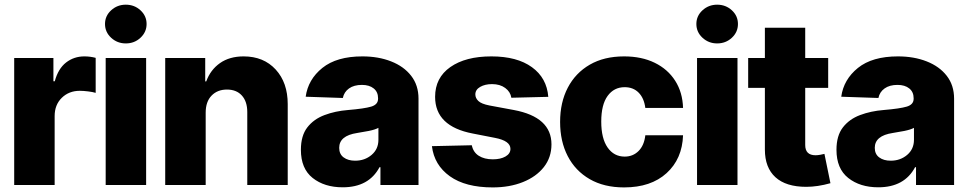

<svg xmlns="http://www.w3.org/2000/svg" viewBox="-20 -795 4161 825"><path d="M41 0V-545.9H209.5V-445.8H215.3Q230 -500 263.9 -526.4Q297.9 -552.7 342.3 -552.7Q367.7 -552.7 391.1 -546.4V-396Q378.4 -399.9 358.4 -402.3Q338.4 -404.8 322.8 -404.8Q276.4 -404.8 245.6 -374.8Q214.8 -344.7 214.8 -296.4V0Z M434.1 0V-545.9H607.9V0ZM520.5 -608.4Q483.9 -608.4 457.5 -632.8Q431.2 -657.2 431.2 -691.9Q431.2 -726.6 457.5 -750.7Q483.9 -774.9 520.5 -774.9Q557.6 -774.9 583.7 -750.7Q609.9 -726.6 609.9 -691.9Q609.9 -657.2 583.7 -632.8Q557.6 -608.4 520.5 -608.4Z M863.8 -311V0H689.9V-545.9H861.8V-445.3H866.2Q884.3 -495.1 925.3 -523.9Q966.3 -552.7 1026.9 -552.7Q1112.8 -552.7 1164.6 -496.3Q1216.3 -439.9 1216.3 -347.7V0H1042.5V-313.5Q1042.5 -358.9 1019.3 -384.5Q996.1 -410.2 955.1 -410.2Q914.1 -410.2 888.9 -384Q863.8 -357.9 863.8 -311Z M1452.6 9.8Q1374 9.8 1323.5 -30.3Q1272.9 -70.3 1272.9 -151.4Q1272.9 -211.9 1300.5 -247.6Q1328.1 -283.2 1374.3 -300.5Q1420.4 -317.9 1475.6 -322.3Q1545.4 -328.1 1575 -336.9Q1604.5 -345.7 1604.5 -370.6V-373Q1604.5 -399.9 1585.7 -415Q1566.9 -430.2 1535.2 -430.2Q1501 -430.2 1479.7 -415Q1458.5 -399.9 1453.1 -374L1293.5 -379.4Q1303.7 -453.6 1365.2 -503.2Q1426.8 -552.7 1537.1 -552.7Q1606 -552.7 1660.6 -531.2Q1715.3 -509.8 1746.8 -469.2Q1778.3 -428.7 1778.3 -371.1V0H1614.7V-76.7H1610.8Q1564.9 9.8 1452.6 9.8ZM1505.9 -104.5Q1547.4 -104.5 1576.7 -129.4Q1606 -154.3 1606 -194.3V-245.6Q1591.3 -237.8 1564.7 -232.4Q1538.1 -227.1 1514.6 -223.6Q1437.5 -211.9 1437.5 -159.7Q1437.5 -132.8 1456.5 -118.7Q1475.6 -104.5 1505.9 -104.5Z M2335.9 -378.9 2177.2 -375Q2173.3 -400.4 2150.9 -417Q2128.4 -433.6 2094.2 -433.6Q2064 -433.6 2043.2 -421.6Q2022.5 -409.7 2022.5 -389.2Q2022.5 -373.5 2035.4 -361.1Q2048.3 -348.6 2083 -341.8L2188 -322.3Q2349.6 -292 2349.6 -174.8Q2349.6 -118.7 2316.9 -77.1Q2284.2 -35.6 2227.1 -12.7Q2169.9 10.3 2097.2 10.3Q1980 10.3 1912.8 -37.8Q1845.7 -85.9 1835.9 -167L2007.3 -170.9Q2013.2 -141.1 2037.1 -125.7Q2061 -110.4 2097.7 -110.4Q2130.9 -110.4 2152.1 -122.6Q2173.3 -134.8 2173.3 -155.3Q2173.3 -189.9 2106.9 -202.6L2011.7 -221.2Q1849.6 -252 1849.6 -378.9Q1849.6 -460.9 1915 -506.8Q1980.5 -552.7 2091.3 -552.7Q2201.7 -552.7 2265.6 -506.3Q2329.6 -460 2335.9 -378.9Z M2661.6 10.3Q2575.2 10.3 2513.7 -25.4Q2452.1 -61 2419.4 -124.3Q2386.7 -187.5 2386.7 -271Q2386.7 -355 2419.7 -418.2Q2452.6 -481.4 2514.2 -517.1Q2575.7 -552.7 2661.6 -552.7Q2737.3 -552.7 2793.5 -525.1Q2849.6 -497.6 2881.3 -447.8Q2913.1 -397.9 2915 -331.1H2752.9Q2747.6 -373 2724.4 -396.7Q2701.2 -420.4 2664.1 -420.4Q2618.2 -420.4 2590.8 -382.8Q2563.5 -345.2 2563.5 -272.5Q2563.5 -200.2 2590.8 -161.1Q2618.2 -122.1 2664.1 -122.1Q2699.7 -122.1 2723.9 -146.2Q2748 -170.4 2752.9 -213.9H2915Q2911.6 -112.3 2844.2 -51Q2776.9 10.3 2661.6 10.3Z M2975.1 0V-545.9H3148.9V0ZM3061.5 -608.4Q3024.9 -608.4 2998.5 -632.8Q2972.2 -657.2 2972.2 -691.9Q2972.2 -726.6 2998.5 -750.7Q3024.9 -774.9 3061.5 -774.9Q3098.6 -774.9 3124.8 -750.7Q3150.9 -726.6 3150.9 -691.9Q3150.9 -657.2 3124.8 -632.8Q3098.6 -608.4 3061.5 -608.4Z M3538.6 -545.9V-417.5H3439.9V-171.9Q3439.9 -127.9 3484.4 -127.9Q3493.2 -127.9 3504.4 -129.9Q3515.6 -131.8 3522.5 -133.8L3548.3 -7.8Q3492.7 7.8 3444.3 7.8Q3357.4 7.8 3312 -33.4Q3266.6 -74.7 3266.6 -152.3V-417.5H3194.8V-545.9H3266.6V-675.8H3439.9V-545.9Z M3753.9 9.8Q3675.3 9.8 3624.8 -30.3Q3574.2 -70.3 3574.2 -151.4Q3574.2 -211.9 3601.8 -247.6Q3629.4 -283.2 3675.5 -300.5Q3721.7 -317.9 3776.9 -322.3Q3846.7 -328.1 3876.2 -336.9Q3905.8 -345.7 3905.8 -370.6V-373Q3905.8 -399.9 3887 -415Q3868.2 -430.2 3836.4 -430.2Q3802.2 -430.2 3781 -415Q3759.8 -399.9 3754.4 -374L3594.7 -379.4Q3605 -453.6 3666.5 -503.2Q3728 -552.7 3838.4 -552.7Q3907.2 -552.7 3961.9 -531.2Q4016.6 -509.8 4048.1 -469.2Q4079.6 -428.7 4079.6 -371.1V0H3916V-76.7H3912.1Q3866.2 9.8 3753.9 9.8ZM3807.1 -104.5Q3848.6 -104.5 3877.9 -129.4Q3907.2 -154.3 3907.2 -194.3V-245.6Q3892.6 -237.8 3866 -232.4Q3839.4 -227.1 3815.9 -223.6Q3738.8 -211.9 3738.8 -159.7Q3738.8 -132.8 3757.8 -118.7Q3776.9 -104.5 3807.1 -104.5Z"/></svg>

Font: Inter Tight ExtraBold
Style: Regular
Weight: 800
Designer: Rasmus Andersson
Foundry: rsms
Version: Version 3.004; ttfautohint (v1.8.4.7-5d5b)